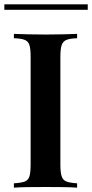

<svg xmlns="http://www.w3.org/2000/svg" viewBox="-28 -864 424 884"><path d="M327 -708V-688Q295 -687 278.5 -680.5Q262 -674 256 -656.5Q250 -639 250 -602V-106Q250 -70 256 -52Q262 -34 278.5 -28Q295 -22 327 -20V0Q302 -2 263 -2.5Q224 -3 184 -3Q139 -3 100 -2.5Q61 -2 36 0V-20Q69 -22 85.5 -28Q102 -34 107.5 -52Q113 -70 113 -106V-602Q113 -639 107.5 -656.5Q102 -674 85.5 -680.5Q69 -687 36 -688V-708Q61 -707 100 -706Q139 -705 184 -705Q224 -705 263 -706Q302 -707 327 -708ZM376 -844V-819H-8V-844Z"/></svg>

Font: Playfair Display SemiBold
Style: Regular
Weight: 600
Designer: Claus Eggers Sørensen
Foundry: Claus Eggers Sørensen
Version: Version 1.203